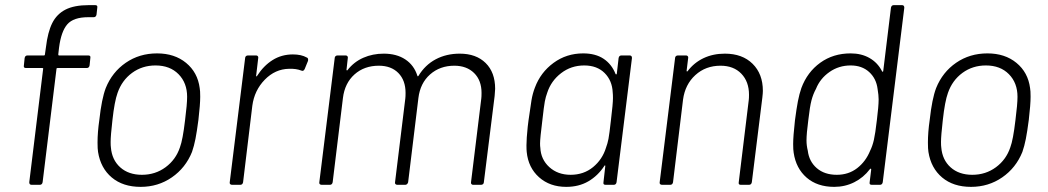

<svg xmlns="http://www.w3.org/2000/svg" viewBox="-20 -720 4084 748"><path d="M210 -534 207 -508Q207 -504 210 -504H324Q334 -504 332 -494L329 -465Q327 -455 318 -455H204Q200 -455 200 -451L146 -10Q144 0 135 0H103Q94 0 94 -10L148 -451Q149 -452 148 -453.5Q147 -455 145 -455H81Q71 -455 73 -465L76 -494Q78 -504 87 -504H151Q155 -504 155 -508L159 -536Q166 -595 183.5 -630Q201 -665 235 -682.5Q269 -700 326 -700H351Q361 -700 359 -690L356 -663Q354 -653 345 -653H324Q266 -653 242 -625Q218 -597 210 -534Z M362 -128Q360 -139 360 -165Q360 -205 367 -253Q376 -335 392 -377Q417 -439 470 -475.5Q523 -512 592 -512Q660 -512 705 -475Q750 -438 758 -377Q760 -367 760 -343Q760 -313 753 -253Q747 -207 741.5 -179Q736 -151 728 -128Q703 -66 649.5 -29Q596 8 528 8Q459 8 415.5 -28.5Q372 -65 362 -128ZM681 -146Q692 -175 701 -252Q709 -314 709 -343Q709 -397 675.5 -431Q642 -465 586 -465Q534 -465 494.5 -436Q455 -407 438 -358Q426 -325 418 -252Q411 -191 411 -167Q411 -152 412 -146Q416 -97 448.5 -68Q481 -39 533 -39Q585 -39 625 -68.5Q665 -98 681 -146Z M1175 -496Q1182 -494 1180 -483L1167 -451Q1162 -441 1154 -445Q1134 -453 1106 -452Q1052 -451 1011.5 -409.5Q971 -368 963 -308L927 -10Q925 0 916 0H884Q879 0 876.5 -3Q874 -6 875 -10L935 -494Q935 -498 938 -501Q941 -504 946 -504H978Q982 -504 984.5 -501Q987 -498 986 -494L978 -426Q977 -423 979 -422.5Q981 -422 982 -425Q1007 -464 1042 -486Q1077 -508 1121 -508Q1154 -508 1175 -496Z M1909 -374Q1909 -366 1907 -346L1865 -10Q1865 -6 1862 -3Q1859 0 1854 0H1823Q1819 0 1816.5 -3Q1814 -6 1815 -10L1855 -336Q1856 -343 1856 -358Q1856 -407 1827 -435.5Q1798 -464 1750 -464Q1694 -464 1655.5 -430Q1617 -396 1610 -338L1570 -10Q1569 -6 1566 -3Q1563 0 1559 0H1528Q1523 0 1520.5 -3Q1518 -6 1519 -10L1559 -336Q1560 -344 1560 -358Q1560 -407 1532 -435.5Q1504 -464 1456 -464Q1399 -464 1361 -430Q1323 -396 1316 -338L1276 -10Q1274 0 1265 0H1233Q1228 0 1225.5 -3Q1223 -6 1224 -10L1284 -494Q1284 -498 1287 -501Q1290 -504 1295 -504H1327Q1331 -504 1333.5 -501Q1336 -498 1335 -494L1330 -449Q1329 -447 1331 -446Q1333 -445 1334 -447Q1359 -479 1395.5 -495Q1432 -511 1475 -511Q1525 -511 1559 -488.5Q1593 -466 1606 -425Q1607 -421 1610 -424Q1636 -467 1677.5 -489Q1719 -511 1771 -511Q1835 -511 1872 -474.5Q1909 -438 1909 -374Z M2401 -504H2433Q2442 -504 2442 -494L2382 -10Q2380 0 2371 0H2339Q2329 0 2331 -10L2338 -72Q2339 -75 2337 -75.5Q2335 -76 2334 -73Q2309 -35 2272 -13.5Q2235 8 2186 8Q2122 8 2080 -29.5Q2038 -67 2032 -128Q2031 -136 2031 -154Q2031 -179 2036 -227L2039 -251Q2046 -302 2050.5 -329Q2055 -356 2064 -379Q2086 -438 2136.5 -475Q2187 -512 2252 -512Q2300 -512 2331.5 -491Q2363 -470 2378 -432Q2379 -430 2380.5 -430Q2382 -430 2383 -433L2390 -494Q2392 -504 2401 -504ZM2360 -251Q2368 -316 2368 -338Q2368 -352 2367 -360Q2365 -406 2335.5 -435.5Q2306 -465 2256 -465Q2205 -465 2166 -435Q2127 -405 2112 -359Q2106 -343 2102.5 -324.5Q2099 -306 2093 -252Q2084 -181 2084 -161Q2084 -150 2085 -145Q2087 -99 2120 -69Q2153 -39 2203 -39Q2254 -39 2290.5 -69Q2327 -99 2341 -145Q2347 -161 2350.5 -179Q2354 -197 2360 -251Z M2952 -366Q2952 -358 2950 -340L2909 -10Q2907 0 2898 0H2866Q2856 0 2858 -10L2897 -330Q2898 -337 2898 -351Q2898 -402 2868 -433Q2838 -464 2787 -464Q2729 -464 2689 -427.5Q2649 -391 2641 -332L2602 -10Q2600 0 2591 0H2559Q2554 0 2551.5 -3Q2549 -6 2550 -10L2610 -494Q2610 -498 2613 -501Q2616 -504 2621 -504H2653Q2657 -504 2659.5 -501Q2662 -498 2661 -494L2655 -445Q2655 -439 2659 -443Q2684 -476 2721 -493.5Q2758 -511 2804 -511Q2872 -511 2912 -471.5Q2952 -432 2952 -366Z M3462 -700H3494Q3503 -700 3503 -690L3419 -10Q3417 0 3408 0H3376Q3366 0 3368 -10L3374 -59Q3374 -66 3369 -61Q3344 -28 3308 -10Q3272 8 3230 8Q3164 8 3122.5 -28Q3081 -64 3072 -125Q3070 -136 3070 -159Q3070 -188 3077 -251Q3083 -297 3088.5 -325.5Q3094 -354 3102 -377Q3125 -439 3175.5 -475.5Q3226 -512 3294 -512Q3336 -512 3367.5 -494Q3399 -476 3416 -443Q3417 -440 3419 -440.5Q3421 -441 3421 -444L3451 -690Q3453 -700 3462 -700ZM3396 -251Q3403 -306 3403 -333Q3403 -349 3399 -373Q3394 -414 3366 -439.5Q3338 -465 3294 -465Q3248 -465 3211.5 -439.5Q3175 -414 3159 -374Q3148 -354 3141.5 -329.5Q3135 -305 3129 -252Q3122 -199 3122 -173Q3122 -153 3127 -133Q3132 -91 3162 -65Q3192 -39 3240 -39Q3286 -39 3319.5 -65Q3353 -91 3370 -133Q3379 -151 3384.5 -175Q3390 -199 3396 -251Z M3597 -128Q3595 -139 3595 -165Q3595 -205 3602 -253Q3611 -335 3627 -377Q3652 -439 3705 -475.5Q3758 -512 3827 -512Q3895 -512 3940 -475Q3985 -438 3993 -377Q3995 -367 3995 -343Q3995 -313 3988 -253Q3982 -207 3976.5 -179Q3971 -151 3963 -128Q3938 -66 3884.5 -29Q3831 8 3763 8Q3694 8 3650.5 -28.5Q3607 -65 3597 -128ZM3916 -146Q3927 -175 3936 -252Q3944 -314 3944 -343Q3944 -397 3910.5 -431Q3877 -465 3821 -465Q3769 -465 3729.5 -436Q3690 -407 3673 -358Q3661 -325 3653 -252Q3646 -191 3646 -167Q3646 -152 3647 -146Q3651 -97 3683.5 -68Q3716 -39 3768 -39Q3820 -39 3860 -68.5Q3900 -98 3916 -146Z"/></svg>

Font: Barlow Light
Style: Italic
Weight: 300
Italic angle: -7°
Designer: Jeremy Tribby
Foundry: Tribby Type
Version: Version 1.408